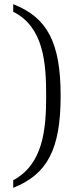

<svg xmlns="http://www.w3.org/2000/svg" viewBox="-20 -773 355 915"><path d="M43 86V122C205 58 269 -61 269 -316C269 -571 205 -690 43 -753V-717C188 -644 200 -475 200 -316C200 -157 186 9 43 86Z"/></svg>

Font: Noto Serif Ethiopic Light
Style: Regular
Weight: 300
Designer: Monotype Design Team
Foundry: Monotype Imaging Inc.
Version: Version 2.102